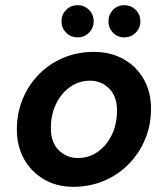

<svg xmlns="http://www.w3.org/2000/svg" viewBox="-20 -708 647 740"><path d="M263 12Q198 12 149 -17Q100 -46 72.5 -95.5Q45 -145 45 -209Q45 -272 67.5 -326.5Q90 -381 130.5 -422Q171 -463 225 -485.5Q279 -508 341 -508Q407 -508 456.5 -480Q506 -452 534 -403Q562 -354 562 -289Q562 -225 539 -170.5Q516 -116 475.5 -75Q435 -34 380.5 -11Q326 12 263 12ZM280 -99Q323 -99 357 -123Q391 -147 411 -188.5Q431 -230 431 -282Q431 -337 400.5 -367Q370 -397 327 -397Q285 -397 250.5 -373Q216 -349 196 -307.5Q176 -266 176 -214Q176 -159 206.5 -129Q237 -99 280 -99ZM459 -564Q433 -564 415.5 -582Q398 -600 398 -626Q398 -652 415.5 -670Q433 -688 459 -688Q485 -688 503 -670Q521 -652 521 -626Q521 -600 503 -582Q485 -564 459 -564ZM279 -564Q253 -564 235 -582Q217 -600 217 -626Q217 -652 235 -670Q253 -688 279 -688Q305 -688 323 -670Q341 -652 341 -626Q341 -600 323 -582Q305 -564 279 -564Z"/></svg>

Font: DeepMind Sans
Style: Bold Italic
Weight: 700
Italic angle: -10°
Designer: Jonny Pinhorn / Modifications: Colophon Foundry
Foundry: Colophon Foundry
Version: Version 1.002; ttfautohint (v1.8.2)